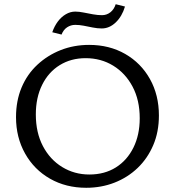

<svg xmlns="http://www.w3.org/2000/svg" viewBox="-20 -881 830 911"><path d="M389 10Q293 10 217.5 -33Q142 -76 99 -152.5Q56 -229 56 -325Q56 -403 82.5 -466Q109 -529 157.5 -574Q206 -619 268.5 -643.5Q331 -668 403 -668Q499 -668 574 -625Q649 -582 691.5 -506Q734 -430 734 -333Q734 -255 707 -192Q680 -129 633 -84Q586 -39 523.5 -14.5Q461 10 389 10ZM404 -53Q476 -53 529.5 -86.5Q583 -120 613 -180.5Q643 -241 643 -320Q643 -406 609 -470Q575 -534 517 -569.5Q459 -605 386 -605Q317 -605 263.5 -572Q210 -539 180 -478.5Q150 -418 150 -338Q150 -252 183.5 -188Q217 -124 275 -88.5Q333 -53 404 -53ZM272 -717 228 -728Q238 -757 254.5 -779Q271 -801 292.5 -813.5Q314 -826 337 -826Q355 -826 377 -821.5Q399 -817 421.5 -813Q444 -809 464 -809Q486 -809 503.5 -822.5Q521 -836 529 -861L573 -850Q559 -803 529 -774.5Q499 -746 463 -746Q442 -746 420 -750.5Q398 -755 377 -759Q356 -763 337 -763Q316 -763 298.5 -751.5Q281 -740 272 -717Z"/></svg>

Font: Ysabeau Office Medium
Style: Regular
Weight: 500
Designer: Christian Thalmann (Catharsis Fonts)
Version: Version 2.001;gftools[0.9.30]; featfreeze: tnum,lnum,ss02